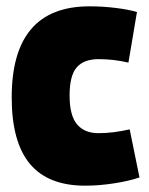

<svg xmlns="http://www.w3.org/2000/svg" viewBox="-20 -577 472 607"><path d="M17 -269Q17 -557 263 -557Q304 -557 345 -552Q386 -547 413 -539L386 -379Q340 -390 292 -390Q245 -390 222.5 -364Q200 -338 200 -275Q200 -212 223.5 -184Q247 -156 291 -156Q315 -156 339 -159Q363 -162 390 -168L421 -16Q389 -5 341.5 2.5Q294 10 249 10Q132 10 74.5 -59Q17 -128 17 -269Z"/></svg>

Font: Georama SemiCondensed ExtraBold
Style: Regular
Weight: 800
Width: 4
Designer: Jean-Baptiste Levee
Foundry: Production Type
Version: Version 1.000